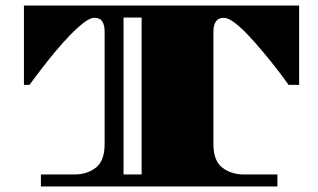

<svg xmlns="http://www.w3.org/2000/svg" viewBox="-20 -670 1144 690"><path d="M127 0V-43H248Q293 -43 324.5 -67.5Q356 -92 356 -152V-557Q356 -580 347.5 -593Q339 -606 319 -606Q304 -606 281 -588.5Q258 -571 231.5 -543.5Q205 -516 179.5 -485.5Q154 -455 133 -427.5Q112 -400 99 -382.5Q86 -365 86 -365H66V-650H1055V-365H1017Q1017 -365 1004.5 -382.5Q992 -400 970.5 -427.5Q949 -455 923.5 -485.5Q898 -516 872 -543.5Q846 -571 823 -588.5Q800 -606 785 -606Q765 -606 756 -593Q747 -580 747 -557V-152Q747 -92 779 -67.5Q811 -43 856 -43H977V0ZM424 -43H489V-607H424Z"/></svg>

Font: Diplomata SC
Style: Regular
Weight: 400
Designer: Eduardo Rodriguez Tunni
Foundry: Eduardo Rodriguez Tunni
Version: Version 1.002; ttfautohint (v1.8.4.7-5d5b);gftools[0.9.23]